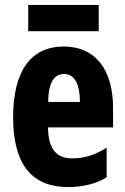

<svg xmlns="http://www.w3.org/2000/svg" viewBox="-20 -797 505 776"><path d="M379 -777H94V-671H379ZM238 -609C103 -609 33 -508 33 -323C33 -145 99 -41 255 -41C314 -41 365 -53 411 -80V-200C361 -169 320 -157 271 -157C207 -157 175 -196 174 -282H437V-361C437 -516 365 -609 238 -609ZM239 -498C280 -498 303 -459 303 -385H175C175 -468 202 -498 239 -498Z"/></svg>

Font: Noto Sans Tamil UI ExtraCondensed ExtraBold
Style: Regular
Weight: 800
Width: 2
Designer: Jelle Bosma - Monotype Design Team
Foundry: Monotype Imaging Inc.
Version: Version 2.004